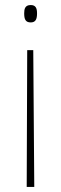

<svg xmlns="http://www.w3.org/2000/svg" viewBox="-20 -550 243 762"><path d="M127 -497C127 -517 122 -530 102 -530C79 -530 76 -514 76 -497C76 -474 81 -461 102 -461C122 -461 127 -475 127 -497ZM88 -351 86 192H116L112 -351Z"/></svg>

Font: Noto Sans Thai Looped Condensed Thin
Style: Regular
Weight: 100
Width: 3
Designer: Sasikarn Vongin, Ben Mitchell
Foundry: The Fontpad Ltd
Version: Version 1.001